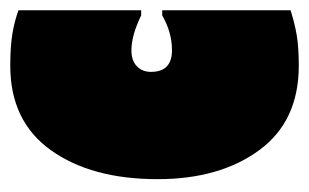

<svg xmlns="http://www.w3.org/2000/svg" viewBox="-134 -452 602 374"><g transform="rotate(-90 167.0 -265.0)"><path d="M256 -231Q291 -231 324 -250H334V0Q309 8 285.5 12Q262 16 226 16Q118 16 61.5 -61Q5 -138 5 -259Q5 -388 61.5 -467Q118 -546 226 -546Q263 -546 287.5 -542Q312 -538 334 -530V-291H324Q285 -310 256 -310Q236 -310 225 -299.5Q214 -289 214 -272Q214 -231 256 -231Z"/></g></svg>

Font: FFF_tuoi-tre Text
Style: Regular
Weight: 700
Designer: bBox Type GmbH
Foundry: bBox Type GmbH
Version: Version 1.001